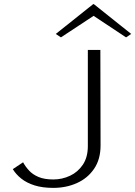

<svg xmlns="http://www.w3.org/2000/svg" viewBox="-20 -903 658 934"><path d="M239.5 11Q187.2 11 148.6 -1Q110.1 -13.1 83.9 -33.9Q57.6 -54.8 42.3 -80.2L92.3 -113.5Q104.1 -91.9 121.8 -72.9Q139.4 -53.8 167.9 -41.9Q196.3 -30 239.5 -30Q282 -30 320.4 -47.9Q358.8 -65.8 383.1 -101.9Q407.3 -138.1 407.3 -192.2V-660H468.2L469.2 -195.5Q469.2 -128 437.8 -82Q406.4 -35.9 354.1 -12.4Q301.8 11 239.5 11ZM276.4 -721.2 251.4 -737.9 433.3 -882.9H436.5L618.2 -737.9L593.2 -721.2L435.3 -825.9Z"/></svg>

Font: Panamera Thin
Style: Regular
Weight: 100
Designer: Bastien Sozeau
Foundry: NBR — Bastien Sozeau
Version: Version 3.003;gftools[0.9.33]